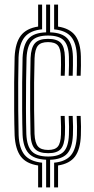

<svg xmlns="http://www.w3.org/2000/svg" viewBox="-20 -820 410 840"><path d="M181.8 0V-121.2Q128.2 -123.5 104.9 -149.9Q81.5 -176.2 78.8 -229.8Q77.2 -275.2 76.9 -336.6Q76.5 -398 77 -459.8Q77.5 -521.5 78.8 -568.2Q81.8 -626 105.4 -651.5Q129 -677 181.8 -678.5V-800H199.2V-678.5Q251.5 -676.8 274.5 -652Q297.5 -627.2 299 -572Q299.2 -554.5 299.1 -533.5Q299 -512.5 298 -488.8H280.5Q281.5 -513 281.8 -533.6Q282 -554.2 281.5 -571.5Q280.2 -622 259.2 -643.2Q238.2 -664.5 190 -664.5Q141.5 -664.5 120.1 -642.4Q98.8 -620.2 96.2 -567.2Q95 -525.8 94.2 -466.6Q93.5 -407.5 93.6 -345.5Q93.8 -283.5 95.2 -233.5Q97.5 -180 119.4 -157.6Q141.2 -135.2 191 -135.2Q238.2 -135.2 258.9 -156.8Q279.5 -178.2 281.5 -230.2Q282.2 -246.2 282.1 -265.2Q282 -284.2 280.5 -312.8H298Q299.5 -285 299.6 -265.8Q299.8 -246.5 299 -229.2Q296.5 -172.8 273.8 -147.8Q251 -122.8 199.2 -121V0ZM146.8 0V-96Q94.8 -103.8 71 -135.4Q47.2 -167 44 -227.8Q42.5 -274 42 -336Q41.5 -398 42 -460.5Q42.5 -523 44 -570.5Q47 -632.2 71 -664Q95 -695.8 146.8 -703.8V-800H164.2V-691.8Q112.2 -686.8 88.2 -658Q64.2 -629.2 61.2 -569.5Q60 -522.2 59.6 -460.1Q59.2 -398 59.8 -336.2Q60.2 -274.5 61.5 -228.8Q63.8 -171.2 87.6 -142.4Q111.5 -113.5 164.2 -108.2V0ZM315.5 -488.8Q316.5 -512 316.6 -533.4Q316.8 -554.8 316.5 -572.8Q314.8 -630.5 291.5 -658.6Q268.2 -686.8 216.8 -691.5V-800H234V-703.8Q285.2 -695.8 308.8 -664.8Q332.2 -633.8 333.8 -573.5Q334.2 -554.8 334.1 -533Q334 -511.2 332.8 -488.8ZM191 -149.8Q150.2 -149.8 132.6 -168.8Q115 -187.8 113.5 -234Q112.2 -282 111.9 -342Q111.5 -402 112 -461.4Q112.5 -520.8 113.8 -566.2Q115.8 -612.2 133 -631.1Q150.2 -650 190 -650Q229.5 -650 246.2 -632.1Q263 -614.2 264 -570.5Q264.2 -555.2 264.4 -535.9Q264.5 -516.5 263 -488.8H245.8Q247 -517 247 -536.1Q247 -555.2 246.5 -570Q245.8 -606.2 233.2 -621Q220.8 -635.8 190 -635.8Q158.8 -635.8 145.8 -620.1Q132.8 -604.5 131.2 -565.2Q129.8 -519.2 129.2 -459.2Q128.8 -399.2 129.2 -339.4Q129.8 -279.5 131 -234.2Q132.8 -195.2 146 -179.6Q159.2 -164 191 -164Q221 -164 233.2 -179Q245.5 -194 246.8 -231.8Q247.2 -247.8 247.1 -265.9Q247 -284 245.5 -312.8H263Q264.5 -283.5 264.6 -264.8Q264.8 -246 264 -231Q262.2 -186.2 245.9 -168Q229.5 -149.8 191 -149.8ZM216.8 0V-108.2Q267.8 -113 290.9 -141.4Q314 -169.8 316.5 -228.8Q317 -246.8 317 -266.4Q317 -286 315.5 -312.8H332.8Q334.2 -286.2 334.4 -266.6Q334.5 -247 333.8 -227.8Q331.5 -167 308.4 -135.5Q285.2 -104 234 -96V0Z"/></svg>

Font: Big Shoulders Inline Display SemiBold
Style: Regular
Weight: 600
Designer: Patric King
Foundry: XO Type Co
Version: Version 1.000